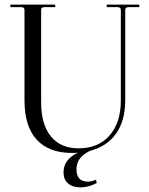

<svg xmlns="http://www.w3.org/2000/svg" viewBox="-20 -650 644 831"><path d="M292 12Q191 12 138.5 -46Q86 -104 86 -215V-607Q86 -619 72 -619H25V-630H219V-619H172Q158 -619 158 -607V-208Q158 -112 200 -60Q242 -8 320 -8Q405 -8 454 -63.5Q503 -119 503 -215V-607Q503 -619 489 -619H442V-630H583V-619H536Q522 -619 522 -607V-215Q522 -128 482.5 -72Q443 -16 369 3Q311 31 311 82Q311 136 360 136Q377 136 395 128L399 142Q363 161 329 161Q294 161 274.5 144Q255 127 255 96Q255 40 317 11Q309 12 292 12Z"/></svg>

Font: Arapey Regular-Display
Style: Regular
Weight: 400
Designer: Eduardo Rodriguez Tunni
Foundry: Eduardo Rodriguez Tunni
Version: Version 4.000